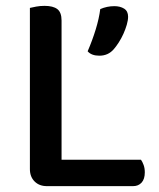

<svg xmlns="http://www.w3.org/2000/svg" viewBox="-20 -634 544 655"><path d="M140 1Q114 1 98 -15Q82 -31 82 -57V-607Q90 -609 103.5 -611.5Q117 -614 132 -614Q161 -614 175.5 -603Q190 -592 190 -564V-89H461Q466 -82 470 -71Q474 -60 474 -46Q474 -23 463 -11Q452 1 434 1ZM319 -444Q292 -444 279 -459Q295 -496 306.5 -533.5Q318 -571 322 -603Q345 -613 370 -613Q390 -613 403.5 -604.5Q417 -596 417 -577Q417 -565 412.5 -549.5Q408 -534 401 -518.5Q394 -503 385 -489Q376 -475 368 -466Q349 -444 319 -444Z"/></svg>

Font: Baloo 2 Latin Medium
Style: Regular
Weight: 500
Designer: Sarang Kulkarni and Ek Type
Foundry: Ek Type
Version: Version 1.001